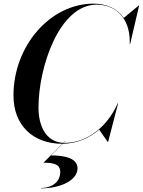

<svg xmlns="http://www.w3.org/2000/svg" viewBox="-20 -780 784 1055"><path d="M321.5 10H322.5L219 114C279 114 311 124.5 311 165C311 222 262.5 253 205.5 253V255C314 255 406 210 406 145C406 92.5 344 74 260.5 74L324.5 10C401.5 9 470.5 -20.5 525 -67.5L572 0H574L629 -212.5H627L623 -204.5C569 -85 459.5 5 336 5C333.5 5 331.5 5 329.5 5L339.5 -5H337.5L328 5C229.5 0 191 -93 191.5 -190C191.5 -409.5 305 -754.5 511.5 -754.5C609 -754.5 694 -687.5 693 -548.5V-537.5H695L744.5 -750H742.5L660 -681.5C624.5 -733 565.5 -760 494 -760C256 -760 54 -528 54 -255C54 -92 161 10 321.5 10Z"/></svg>

Font: Bodoni* 96pt Medium
Style: Italic
Weight: 500
Italic angle: -13°
Version: Version 2.3